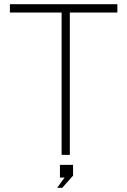

<svg xmlns="http://www.w3.org/2000/svg" viewBox="-20 -743 610 921"><path d="M27.5 -683V-723H543V-683H315V0H275.5V-683ZM254 158 290 108.5H267.5V48H330.5V99.5L278.5 158Z"/></svg>

Font: Public Sans Thin
Style: Regular
Weight: 100
Designer: The Public Sans project authors (U.S. Web Design System). Libre Franklin designed by Pablo Impallari and Rodrigo Fuenzal
Version: Version 1.008